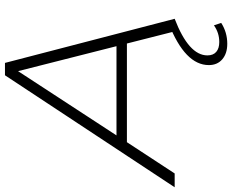

<svg xmlns="http://www.w3.org/2000/svg" viewBox="-150 -638 957 792"><g transform="rotate(-90 329.0 -241.5)"><path d="M546 -197H139L10 0H-47L415 -700H466L648 0H596ZM535 -240 432 -646 167 -240ZM457 141Q457 43 627 -24L648 0Q497 58 497 135Q497 159 511.5 171.5Q526 184 552 184Q590 184 621 162L631 192Q592 217 545 217Q505 217 481 196.5Q457 176 457 141Z"/></g></svg>

Font: Idrija
Style: Italic
Weight: 300
Italic angle: -11.3°
Designer: Julieta Ulanovsky
Foundry: Julieta Ulanovsky
Version: Version 7.200